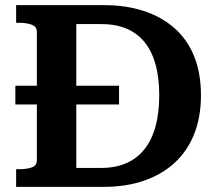

<svg xmlns="http://www.w3.org/2000/svg" viewBox="-20 -730 851 750"><path d="M40 -395H445V-322H40ZM43 -641V-710H385Q471 -710 540.5 -687.5Q610 -665 660.5 -621Q711 -577 738 -511Q765 -445 765 -358Q765 -272 738 -205Q711 -138 660.5 -92.5Q610 -47 540.5 -23.5Q471 0 385 0H43V-69H55Q84 -69 104 -76Q124 -83 124 -105V-605Q124 -626 104 -633.5Q84 -641 55 -641ZM375 -636H278V-74H375Q430 -74 472 -92Q514 -110 543 -145.5Q572 -181 587 -234.5Q602 -288 602 -358Q602 -428 587 -480.5Q572 -533 543 -567.5Q514 -602 472 -619Q430 -636 375 -636Z"/></svg>

Font: Roboto Serif SemiBold
Style: Regular
Weight: 600
Designer: Greg Gazdowicz
Foundry: Commercial Type
Version: Version 1.008